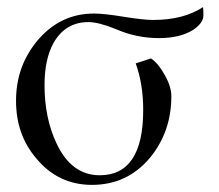

<svg xmlns="http://www.w3.org/2000/svg" viewBox="-20 -507 615 539"><path d="M551 -464C551 -472 551 -480 550 -487C513 -463 467 -451 410 -451C391 -451 364 -454 327 -460C290 -466 263 -469 244 -469C181 -469 128 -444 85 -393C45 -345 25 -289 25 -224C25 -160 44 -106 83 -61C124 -12 176 12 238 12C304 12 358 -13 401 -64C441 -113 461 -170 461 -237C461 -256 454 -277 441 -299C430 -319 417 -334 404 -343L361 -329C375 -290 382 -247 382 -198C382 -76 341 -15 260 -15C207 -15 166 -45 138 -106C116 -153 105 -207 105 -268C105 -315 113 -355 130 -386C152 -425 185 -445 228 -445C248 -445 274 -438 306 -425C345 -408 385 -400 427 -400C466 -400 498 -408 522 -423C541 -436 551 -449 551 -464Z"/></svg>

Font: Veleka
Style: Regular
Weight: 400
Designer: Stefan Peev, Context Ltd, 2016; SIL International, 1997-2014.
Foundry: Stefan Peev, Context Ltd, 2016
Version: Version 1.000